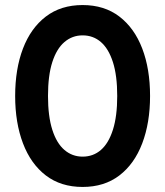

<svg xmlns="http://www.w3.org/2000/svg" viewBox="-20 -730 654 760"><path d="M307 10Q221 10 161.5 -35.5Q102 -81 71 -162.5Q40 -244 40 -350Q40 -457 71 -538Q102 -619 161.5 -664.5Q221 -710 307 -710Q393 -710 452.5 -664.5Q512 -619 543 -538Q574 -457 574 -350Q574 -244 543 -162.5Q512 -81 452.5 -35.5Q393 10 307 10ZM307 -110Q349 -110 379.5 -136.5Q410 -163 427 -216.5Q444 -270 444 -350Q444 -431 427 -484Q410 -537 379.5 -563.5Q349 -590 307 -590Q266 -590 235 -563.5Q204 -537 187 -484Q170 -431 170 -350Q170 -270 187 -216.5Q204 -163 235 -136.5Q266 -110 307 -110Z"/></svg>

Font: Quicksand Light
Style: Bold
Weight: 700
Version: Version 3.004